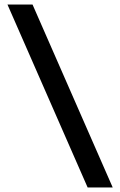

<svg xmlns="http://www.w3.org/2000/svg" viewBox="-20 -790 532 850"><path d="M479 40H368L13 -770H124Z"/></svg>

Font: M PLUS 2 Medium
Style: Regular
Weight: 500
Designer: Coji Morishita
Foundry: UNDERFOREST DESIGN
Version: Version 1.001